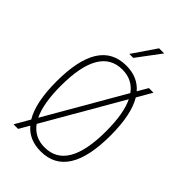

<svg xmlns="http://www.w3.org/2000/svg" viewBox="-302 -1172 1304 1304"><g transform="rotate(45 350.0 -520.0)"><path d="M350 12Q240 12 177 -62L134 12H90L152 -96Q90 -199 90 -400Q90 -812 350 -812Q460 -812 523 -738L566 -812H610L548 -704Q610 -601 610 -400Q610 12 350 12ZM132 -400Q132 -231 177 -138L501 -699Q447 -774 350 -774Q132 -774 132 -400ZM350 -26Q568 -26 568 -400Q568 -569 523 -662L199 -101Q253 -26 350 -26ZM308 -882 424 -1052H473L346 -882Z"/></g></svg>

Font: Martian Mono Thin
Style: Regular
Weight: 100
Monospace: yes
Designer: Roman Shamin
Foundry: Evil Martians
Version: Version 1.000; ttfautohint (v1.8.4.7-5d5b)